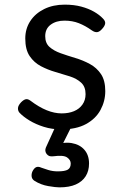

<svg xmlns="http://www.w3.org/2000/svg" viewBox="-20 -539 526 828"><path d="M244 19Q204 19 169 8Q134 -3 107 -19.5Q80 -36 64 -53Q57 -61 57.5 -72.5Q58 -84 71 -98Q82 -109 91 -111Q100 -113 111 -105Q148 -77 181.5 -63.5Q215 -50 246 -50Q276 -50 299 -59.5Q322 -69 335.5 -88Q349 -107 349 -133Q349 -165 330 -182.5Q311 -200 281.5 -209.5Q252 -219 219 -228.5Q186 -238 156.5 -253.5Q127 -269 108 -297Q89 -325 89 -373Q89 -415 110.5 -448Q132 -481 170.5 -500Q209 -519 259 -519Q299 -519 330.5 -510.5Q362 -502 385.5 -488.5Q409 -475 424 -459Q435 -448 433.5 -437.5Q432 -427 421 -415Q410 -402 399.5 -400.5Q389 -399 376 -408Q348 -428 320 -439Q292 -450 258 -450Q222 -450 198.5 -432.5Q175 -415 175 -383Q175 -353 193.5 -336.5Q212 -320 241.5 -309.5Q271 -299 304.5 -289Q338 -279 367.5 -263Q397 -247 415.5 -219.5Q434 -192 434 -146Q434 -103 413.5 -65Q393 -27 351 -4Q309 19 244 19ZM236 269Q220 269 188 263.5Q156 258 129 241Q118 234 116.5 222.5Q115 211 120 200Q127 186 136 182Q145 178 158 184Q169 188 188 194Q207 200 229 200Q260 200 272.5 192.5Q285 185 285 166Q285 151 269.5 140Q254 129 210 135Q199 136 193 134Q187 132 181 125Q176 118 175.5 111Q175 104 178 97L228 -13H298L239 105L209 89Q254 72 289 78Q324 84 344 107Q364 130 364 166Q364 198 349.5 221Q335 244 307 256.5Q279 269 236 269Z"/></svg>

Font: Playwrite BE WAL
Style: Regular
Weight: 400
Designer: Veronika Burian, José Scaglione
Foundry: TypeTogether
Version: Version 1.002